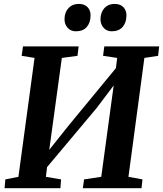

<svg xmlns="http://www.w3.org/2000/svg" viewBox="-20 -986 854 1006"><path d="M4 0 8 -46 76.5 -59.5 161 -682.5 93.5 -693.5 100.5 -743H392L386 -693.5L304 -682.5L230.5 -145.5L203.5 -157.5L336.5 -324.5L624 -673.5L579.5 -569L594 -682.5L520 -693.5L526.5 -743H814L808.5 -693.5L736.5 -682.5L653 -59.5L726.5 -46L721.5 0H414L420.5 -46L510.5 -59.5L583 -592.5L609 -582.5L486 -419.5L188.5 -65L229.5 -135.5L220.5 -59.5L300 -46L296.5 0ZM377 -822Q351 -822 334.2 -840.5Q317.5 -859 318 -887Q319 -922.5 339.2 -944Q359.5 -965.5 392 -965.5Q423.5 -965.5 439.5 -947.8Q455.5 -930 454.5 -903.5Q454 -867 434.5 -844.5Q415 -822 377 -822ZM565 -822Q539.5 -822 522.8 -840.5Q506 -859 506.5 -887Q507.5 -922.5 527.5 -944Q547.5 -965.5 580 -965.5Q611 -965.5 627.2 -947.8Q643.5 -930 642.5 -903.5Q642 -867 622.2 -844.5Q602.5 -822 565 -822Z"/></svg>

Font: Merriweather 20pt
Style: Bold Italic
Weight: 700
Italic angle: -7.8°
Version: Version 2.101